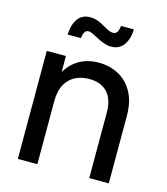

<svg xmlns="http://www.w3.org/2000/svg" viewBox="-108 -801 769 885"><g transform="rotate(15 276.5 -358.5)"><path d="M152.8 -299.3V0H59.6V-515.6H150.9V-389.2H127.4Q152.3 -458.5 197.5 -491.9Q242.7 -525.4 305.7 -525.4Q358.4 -525.4 400.9 -502.7Q443.4 -480 468.5 -434.6Q493.7 -389.2 493.7 -320.8V0H400.4V-311.5Q400.4 -376 369.6 -408.7Q338.9 -441.4 282.7 -441.4Q246.6 -441.4 217 -426.8Q187.5 -412.1 170.2 -380.9Q152.8 -349.6 152.8 -299.3ZM341.3 -611.3Q323.2 -611.3 305.9 -617.4Q288.6 -623.5 272.9 -632.1Q257.3 -640.6 244.6 -646.7Q231.9 -652.8 222.2 -652.8Q209.5 -652.8 203.4 -640.4Q197.3 -627.9 196.3 -613.3H132.8Q134.3 -659.2 154.3 -688.2Q174.3 -717.3 213.9 -717.3Q233.4 -717.3 249.8 -711.2Q266.1 -705.1 280.3 -696.5Q294.4 -688 307.4 -681.6Q320.3 -675.3 332.5 -675.3Q345.2 -675.3 351.6 -684.8Q357.9 -694.3 360.4 -715.3H421.9Q420.4 -668 399.2 -639.6Q377.9 -611.3 341.3 -611.3Z"/></g></svg>

Font: Inter Cardless Display
Style: Regular
Weight: 400
Designer: Rasmus Andersson
Foundry: rsms
Version: Version 4.001;git-9221beed3